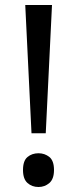

<svg xmlns="http://www.w3.org/2000/svg" viewBox="-20 -734 309 768"><path d="M163 -201H106L81 -714H188ZM72 -54Q72 -91 90 -106Q108 -121 134 -121Q159 -121 177.5 -106Q196 -91 196 -54Q196 -18 177.5 -2Q159 14 134 14Q108 14 90 -2Q72 -18 72 -54Z"/></svg>

Font: Noto Sans Adlam Unjoined
Style: Regular
Weight: 400
Designer: Mark Jamra, Neil Patel
Foundry: JamraPatel LLC
Version: Version 3.001